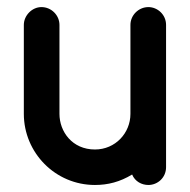

<svg xmlns="http://www.w3.org/2000/svg" viewBox="-20 -527 541 547"><path d="M356.4 -29.8C364.7 -9.8 383.8 0 402.8 0C428.7 0 453.1 -20.5 453.1 -50.8V-202.6V-456.1C453.1 -485.4 428.7 -506.8 402.8 -506.8C374.5 -506.8 351.6 -483.4 351.6 -456.1V-202.6C351.6 -147.9 308.6 -101.1 250.5 -101.1C185.5 -101.1 149.4 -152.3 149.4 -202.6V-456.1C149.4 -483.4 126.5 -506.8 98.1 -506.8C70.8 -506.8 47.9 -482.4 47.9 -456.1V-202.6C47.9 -92.3 137.2 0 250.5 0C287.6 0 321.8 -8.8 356.4 -29.8Z"/></svg>

Font: LOB TGL 0-17
Style: Regular
Weight: 400
Designer: Peter Wiegel + adaptations and expanded glyphset by Studio LOB
Foundry: Peter Wiegel + adaptations and expanded glyphset by Studio LOB
Version: Version 1.003;Glyphs 3.1.2 (3151)